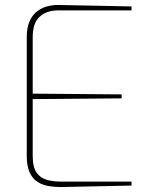

<svg xmlns="http://www.w3.org/2000/svg" viewBox="-20 -752 619 775"><path d="M225 3Q200 3 176 -1Q152 -5 132 -17.5Q112 -30 100 -55.5Q88 -81 88 -123V-602Q88 -639 98.5 -664Q109 -689 127 -704Q145 -719 167.5 -725.5Q190 -732 214 -732Q264 -731 313.5 -730Q363 -729 412.5 -728Q462 -727 511 -726V-710H214Q168 -710 140 -684.5Q112 -659 112 -602V-374L471 -371V-355L112 -352V-123Q112 -76 128.5 -54Q145 -32 171 -25.5Q197 -19 224 -19H511V-3Q464 -2 416 -1Q368 0 320.5 1Q273 2 225 3Z"/></svg>

Font: Exo Thin Thin
Style: Regular
Weight: 250
Version: Version 2.000